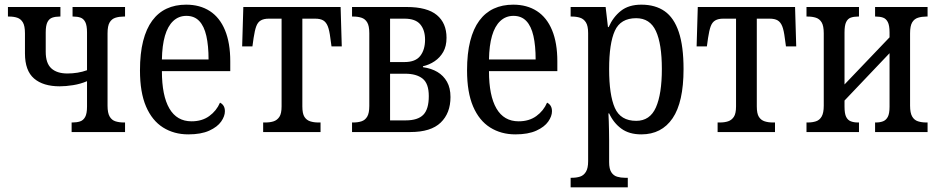

<svg xmlns="http://www.w3.org/2000/svg" viewBox="-20 -566 4022 823"><path d="M287 0V-41H291Q309 -41 323 -45.5Q337 -50 345 -64.5Q353 -79 353 -109V-218Q325 -206 293.5 -201Q262 -196 236 -196Q165 -196 126 -229.5Q87 -263 87 -337V-423Q87 -455 78 -470Q69 -485 54 -490Q39 -495 20 -495H14V-536H239V-495H235Q218 -495 204.5 -490.5Q191 -486 183.5 -471.5Q176 -457 176 -427V-344Q176 -295 200 -273Q224 -251 269 -251Q291 -251 312.5 -254.5Q334 -258 353 -265V-427Q353 -457 345.5 -471.5Q338 -486 325 -490.5Q312 -495 295 -495H291V-536H516V-495H510Q491 -495 475 -490Q459 -485 450 -470Q441 -455 441 -423V-113Q441 -82 450 -66.5Q459 -51 475 -46Q491 -41 510 -41H516V0Z M787 10Q726 10 679 -19.5Q632 -49 606 -109.5Q580 -170 580 -264Q580 -337 593.5 -390Q607 -443 632.5 -477.5Q658 -512 694.5 -529Q731 -546 778 -546Q837 -546 879.5 -518.5Q922 -491 944.5 -436.5Q967 -382 967 -303V-261H674Q674 -156 706 -101Q738 -46 801 -46Q846 -46 877 -68.5Q908 -91 923 -126Q933 -121 938.5 -112Q944 -103 944 -89Q944 -68 928 -45Q912 -22 877 -6Q842 10 787 10ZM874 -311Q874 -370 864.5 -412Q855 -454 834 -476Q813 -498 779 -498Q746 -498 722.5 -476Q699 -454 687 -412.5Q675 -371 674 -311Z M1108 0V-41H1118Q1138 -41 1153 -46Q1168 -51 1177.5 -65Q1187 -79 1187 -110V-486H1132Q1111 -486 1098 -478.5Q1085 -471 1078.5 -453.5Q1072 -436 1067 -403L1062 -367H1018L1023 -536H1440L1445 -367H1401L1396 -403Q1392 -436 1385 -453.5Q1378 -471 1365.5 -478.5Q1353 -486 1331 -486H1276V-110Q1276 -79 1285 -65Q1294 -51 1309.5 -46Q1325 -41 1344 -41H1354V0Z M1489 0V-41H1495Q1514 -41 1529.5 -46Q1545 -51 1554 -66Q1563 -81 1563 -112V-424Q1563 -455 1554 -470Q1545 -485 1529.5 -490Q1514 -495 1495 -495H1489V-536H1723Q1811 -536 1852.5 -501.5Q1894 -467 1894 -404Q1894 -368 1880 -343.5Q1866 -319 1843 -303.5Q1820 -288 1793 -282V-278Q1829 -273 1855 -257.5Q1881 -242 1896 -215.5Q1911 -189 1911 -150Q1911 -81 1869 -40.5Q1827 0 1739 0ZM1652 -50H1719Q1771 -50 1794.5 -74Q1818 -98 1818 -154Q1818 -208 1791.5 -229Q1765 -250 1717 -250H1652ZM1652 -300H1714Q1761 -300 1781.5 -326.5Q1802 -353 1802 -396Q1802 -437 1781.5 -461.5Q1761 -486 1714 -486H1652Z M2189 10Q2128 10 2081 -19.5Q2034 -49 2008 -109.5Q1982 -170 1982 -264Q1982 -337 1995.5 -390Q2009 -443 2034.5 -477.5Q2060 -512 2096.5 -529Q2133 -546 2180 -546Q2239 -546 2281.5 -518.5Q2324 -491 2346.5 -436.5Q2369 -382 2369 -303V-261H2076Q2076 -156 2108 -101Q2140 -46 2203 -46Q2248 -46 2279 -68.5Q2310 -91 2325 -126Q2335 -121 2340.5 -112Q2346 -103 2346 -89Q2346 -68 2330 -45Q2314 -22 2279 -6Q2244 10 2189 10ZM2276 -311Q2276 -370 2266.5 -412Q2257 -454 2236 -476Q2215 -498 2181 -498Q2148 -498 2124.5 -476Q2101 -454 2089 -412.5Q2077 -371 2076 -311Z M2426 237V196H2432Q2451 196 2466.5 191Q2482 186 2491.5 170.5Q2501 155 2501 125V-424Q2501 -455 2491.5 -470Q2482 -485 2466.5 -490Q2451 -495 2432 -495H2426V-536H2576L2586 -450H2589Q2608 -493 2641.5 -519.5Q2675 -546 2729 -546Q2789 -546 2829 -518Q2869 -490 2889.5 -429Q2910 -368 2910 -270Q2910 -128 2863 -59Q2816 10 2729 10Q2677 10 2643.5 -14.5Q2610 -39 2591 -80H2588Q2589 -65 2589.5 -46Q2590 -27 2590.5 -6.5Q2591 14 2591 34V129Q2591 158 2600.5 172.5Q2610 187 2625.5 191.5Q2641 196 2658 196H2671V237ZM2707 -48Q2766 -48 2791.5 -105.5Q2817 -163 2817 -270Q2817 -378 2791.5 -433Q2766 -488 2707 -488Q2640 -488 2615.5 -434Q2591 -380 2591 -270Q2591 -159 2615.5 -103.5Q2640 -48 2707 -48Z M3056 0V-41H3066Q3086 -41 3101 -46Q3116 -51 3125.5 -65Q3135 -79 3135 -110V-486H3080Q3059 -486 3046 -478.5Q3033 -471 3026.5 -453.5Q3020 -436 3015 -403L3010 -367H2966L2971 -536H3388L3393 -367H3349L3344 -403Q3340 -436 3333 -453.5Q3326 -471 3313.5 -478.5Q3301 -486 3279 -486H3224V-110Q3224 -79 3233 -65Q3242 -51 3257.5 -46Q3273 -41 3292 -41H3302V0Z M3437 0V-41H3443Q3462 -41 3477.5 -46Q3493 -51 3502 -66.5Q3511 -82 3511 -113V-423Q3511 -455 3502 -470Q3493 -485 3477.5 -490Q3462 -495 3443 -495H3437V-536H3662V-495H3657Q3640 -495 3627 -490.5Q3614 -486 3607 -471.5Q3600 -457 3600 -427V-204L3793 -406V-427Q3793 -457 3785.5 -471.5Q3778 -486 3765 -490.5Q3752 -495 3735 -495H3731V-536H3956V-495H3950Q3931 -495 3915 -490Q3899 -485 3890 -470Q3881 -455 3881 -423V-113Q3881 -82 3890 -66.5Q3899 -51 3915 -46Q3931 -41 3950 -41H3956V0H3731V-41H3735Q3752 -41 3765 -46Q3778 -51 3785.5 -65Q3793 -79 3793 -109V-338L3600 -135V-109Q3600 -79 3607 -65Q3614 -51 3627 -46Q3640 -41 3657 -41H3662V0Z"/></svg>

Font: Noto Serif Condensed
Style: Regular
Weight: 400
Width: 3
Designer: Monotype Design Team
Foundry: Monotype Imaging Inc.
Version: Version 2.015